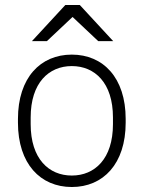

<svg xmlns="http://www.w3.org/2000/svg" viewBox="-20 -740 614 770"><path d="M242 -720 108 -575H168L271 -672L374 -575H434L300 -720H242ZM268 10C394 10 484 -83 484 -248V-263C484 -428 394 -521 268 -521C142 -521 52 -428 52 -263V-248C52 -83 142 10 268 10ZM268 -36C176 -36 103 -103 103 -242V-269C103 -408 176 -475 268 -475C360 -475 433 -408 433 -269V-242C433 -103 360 -36 268 -36Z"/></svg>

Font: ChivoLight
Style: Regular
Weight: 300
Designer: Hector Gatti
Foundry: Omnibus-Type
Version: Version 1.004;PS 001.004;hotconv 1.0.88;makeotf.lib2.5.64775